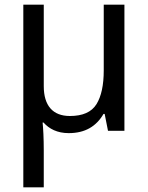

<svg xmlns="http://www.w3.org/2000/svg" viewBox="-20 -556 628 816"><path d="M420.9 -536.1V-256.8C420.9 -194.3 410.6 -146.5 390.1 -113.3C369.1 -79.6 331.5 -63 276.9 -63C204.1 -63 166 -107.4 166 -189.9V-536.1H79.1V240.2H166V84C166 30.8 163.6 -11.2 161.1 -35.2H165C189 -8.3 223.6 9.8 272 9.8C341.8 9.8 389.2 -19 419.9 -71.8H424.8L439 0H508.8V-536.1Z"/></svg>

Font: Avrile Sans
Style: Regular
Weight: 400
Designer: Monotype Design Team, Google (font), Stefan Peev (BGR Cyrillic), Cristiano Sobral (main changes)
Foundry: The Avrile Sans Project Authors
Version: Version 3.110